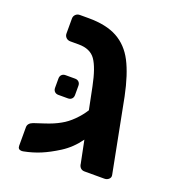

<svg xmlns="http://www.w3.org/2000/svg" viewBox="-111 -663 688 759"><g transform="rotate(20 232.5 -283.0)"><path d="M433 -24Q435 -14 427.5 -7Q420 0 409 0H325Q315 0 308.5 -6.5Q302 -13 301 -24L282 -118Q252 -76 211 -50Q173 -26 140.5 -12.5Q108 1 72 8L65 9Q48 9 48 -7V-85Q48 -102 69 -110Q74 -112 111.5 -124Q149 -136 175 -151Q199 -164 221.5 -186.5Q244 -209 259 -233L240 -327Q225 -401 203 -432.5Q181 -464 132 -464H97Q86 -464 79 -471Q72 -478 72 -488V-551Q72 -561 79 -568Q86 -575 97 -575H134Q208 -575 254.5 -549.5Q301 -524 328 -472Q355 -420 373 -333ZM125 -249Q115 -249 109 -255Q103 -261 103 -271V-310Q103 -320 109 -326Q115 -332 125 -332H165Q175 -332 181 -326Q187 -320 187 -310V-271Q187 -261 181 -255Q175 -249 165 -249Z"/></g></svg>

Font: Rubik AZ
Style: Regular
Weight: 500
Designer: Hubert and Fischer
Foundry: Hubert & Fischer
Version: Version 2.000